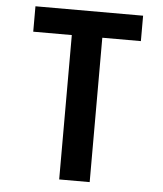

<svg xmlns="http://www.w3.org/2000/svg" viewBox="-53 -781 705 828"><g transform="rotate(5 300.0 -367.5)"><path d="M234 0V-625H67V-735H533V-625H366V0Z"/></g></svg>

Font: Iosevka Curly XBdEx
Style: Regular
Weight: 800
Width: 7
Monospace: yes
Designer: Belleve Invis
Foundry: Belleve Invis
Version: Version 11.1.0; ttfautohint (v1.8.3)